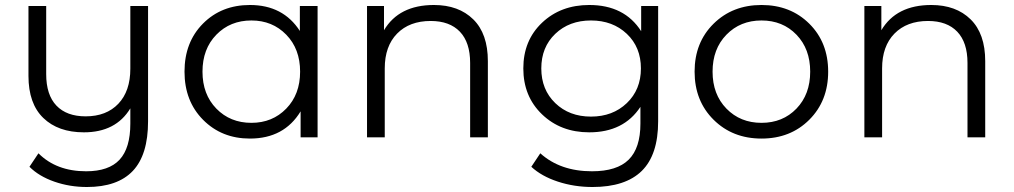

<svg xmlns="http://www.w3.org/2000/svg" viewBox="-20 -550 4060 769"><path d="M502 -526H573V-64Q573 70 512 134.5Q451 199 328 199Q259 199 197.5 177.5Q136 156 98 118L134 64Q206 136 325 136Q416 136 459 89.5Q502 43 502 -55V-116Q444 -20 316 -20Q213 -20 153.5 -77.5Q94 -135 94 -246V-526H165V-253Q165 -170 206 -127Q247 -84 323 -84Q406 -84 454 -134.5Q502 -185 502 -275Z M1181 -526H1252V0H1184V-104Q1118 5 981 5Q868 5 793.5 -70Q719 -145 719 -263Q719 -381 793 -455.5Q867 -530 981 -530Q1114 -530 1181 -426ZM987 -58Q1071 -58 1126.5 -115Q1182 -172 1182 -263Q1182 -354 1126.5 -411Q1071 -468 987 -468Q902 -468 846.5 -411Q791 -354 791 -263Q791 -172 846.5 -115Q902 -58 987 -58Z M1718 -530Q1817 -530 1875.5 -472.5Q1934 -415 1934 -305V0H1863V-298Q1863 -380 1822 -423Q1781 -466 1705 -466Q1620 -466 1570.5 -415.5Q1521 -365 1521 -276V0H1450V-526H1518V-429Q1578 -530 1718 -530Z M2548 -526H2616V-64Q2616 70 2550.5 134.5Q2485 199 2353 199Q2280 199 2214.5 177.5Q2149 156 2108 118L2144 64Q2224 136 2351 136Q2451 136 2498 89.5Q2545 43 2545 -55V-122Q2478 -20 2340 -20Q2226 -20 2151 -92Q2076 -164 2076 -276Q2076 -388 2151 -459Q2226 -530 2340 -530Q2481 -530 2548 -425ZM2204 -137Q2260 -83 2347 -83Q2434 -83 2490.5 -137Q2547 -191 2547 -276Q2547 -361 2490.5 -414.5Q2434 -468 2347 -468Q2260 -468 2204 -414.5Q2148 -361 2148 -276Q2148 -191 2204 -137Z M3221.5 -70.5Q3146 5 3030 5Q2914 5 2838 -70.5Q2762 -146 2762 -263Q2762 -380 2838 -455Q2914 -530 3030 -530Q3146 -530 3221.5 -455Q3297 -380 3297 -263Q3297 -146 3221.5 -70.5ZM2889.5 -115Q2945 -58 3030 -58Q3115 -58 3170 -115Q3225 -172 3225 -263Q3225 -354 3170 -411Q3115 -468 3030 -468Q2945 -468 2889.5 -411Q2834 -354 2834 -263Q2834 -172 2889.5 -115Z M3710 -530Q3809 -530 3867.5 -472.5Q3926 -415 3926 -305V0H3855V-298Q3855 -380 3814 -423Q3773 -466 3697 -466Q3612 -466 3562.5 -415.5Q3513 -365 3513 -276V0H3442V-526H3510V-429Q3570 -530 3710 -530Z"/></svg>

Font: Montserrat Alternates
Style: Regular
Weight: 400
Designer: Julieta Ulanovsky
Foundry: Julieta Ulanovsky
Version: Version 7.200;PS 007.200;hotconv 1.0.88;makeotf.lib2.5.64775